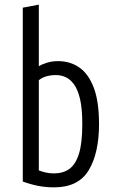

<svg xmlns="http://www.w3.org/2000/svg" viewBox="-20 -796 496 826"><path d="M213 10Q176 10 143.5 3.5Q111 -3 78 -15V-763L147 -776V-511Q161 -520 183 -526.5Q205 -533 230 -533Q282 -533 321.5 -505.5Q361 -478 383.5 -418.5Q406 -359 406 -262Q406 -137 361.5 -63.5Q317 10 213 10ZM212 -50Q251 -50 278 -69Q305 -88 319.5 -134Q334 -180 334 -262Q334 -330 324 -371.5Q314 -413 297 -435Q280 -457 260.5 -465Q241 -473 221 -473Q174 -473 147 -451V-63Q159 -58 176 -54Q193 -50 212 -50Z"/></svg>

Font: Ubuntu Sans Condensed
Style: Regular
Weight: 400
Width: 3
Designer: Dalton Maag Ltd
Foundry: Dalton Maag Ltd
Version: Version 1.006; ttfautohint (v1.8.4.7-5d5b)